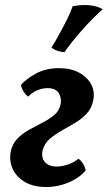

<svg xmlns="http://www.w3.org/2000/svg" viewBox="-20 -740 431 769"><path d="M165 9Q114 9 80 -11Q46 -31 31.5 -62Q17 -93 22 -128Q28 -162 48.5 -183.5Q69 -205 96 -220Q123 -235 150.5 -249Q178 -263 198 -280Q218 -297 223 -324Q227 -348 215 -367.5Q203 -387 170 -387Q151 -387 130.5 -379Q110 -371 93 -353Q83 -360 74.5 -373.5Q66 -387 64 -400Q86 -425 125 -446Q164 -467 216 -467Q264 -467 297 -449Q330 -431 345.5 -401.5Q361 -372 353 -336Q346 -304 325.5 -283Q305 -262 278.5 -246.5Q252 -231 225.5 -216Q199 -201 178.5 -183Q158 -165 151 -139Q144 -110 159.5 -91.5Q175 -73 207 -73Q227 -73 250.5 -80.5Q274 -88 294 -104Q304 -98 312.5 -84.5Q321 -71 323 -57Q306 -37 280.5 -22Q255 -7 225.5 1Q196 9 165 9ZM271 -715Q306 -722 338 -719Q370 -716 391 -703Q350 -666 310 -621Q270 -576 238 -531Q208 -533 186 -549Q205 -580 221.5 -610.5Q238 -641 251 -667.5Q264 -694 271 -715Z"/></svg>

Font: Vollkorn SemiBold
Style: Italic
Weight: 600
Italic angle: -11°
Designer: Friedrich Althausen
Foundry: Friedrich Althausen
Version: Version 5.000